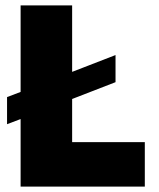

<svg xmlns="http://www.w3.org/2000/svg" viewBox="-20 -688 586 708"><path d="M514 0V-164H246V-323L406 -385V-485L246 -423V-668H56V-349L6 -330V-230L56 -249V0Z"/></svg>

Font: Gantari Black
Style: Regular
Weight: 900
Designer: Anugrah Pasau
Foundry: Lafontype
Version: Version 1.000